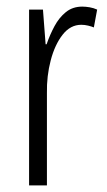

<svg xmlns="http://www.w3.org/2000/svg" viewBox="-20 -561 323 581"><path d="M229 -541Q239 -541 251 -539Q263 -537 274 -532L264 -478Q257 -481 246.5 -483.5Q236 -486 226 -486Q193 -486 169.5 -456Q146 -426 133.5 -378.5Q121 -331 122 -279V0H68V-532H110L118 -427H121Q131 -456 145 -482Q159 -508 179.5 -524.5Q200 -541 229 -541Z"/></svg>

Font: Noto Sans Gurmukhi ExtraCondensed Light
Style: Regular
Weight: 300
Width: 2
Designer: Jelle Bosma - Monotype Design Team
Foundry: Monotype Imaging Inc.
Version: Version 2.004; ttfautohint (v1.8.4.7-5d5b)